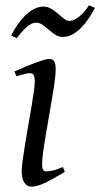

<svg xmlns="http://www.w3.org/2000/svg" viewBox="-20 -677 374 717"><path d="M222.2 -35.2Q199.2 -21.5 180.9 -11.2Q162.6 -1 147.5 6.1Q132.3 13.2 120.1 16.6Q107.9 20 97.2 20Q80.6 20 70.8 4.6Q61 -10.7 61 -37.1Q61 -51.8 64.7 -78.9Q68.4 -106 73.7 -138.9Q79.1 -171.9 85.4 -207.8Q91.8 -243.7 97.2 -276.1Q102.5 -308.6 106.2 -333.7Q109.9 -358.9 109.9 -371.1Q109.9 -382.3 108.4 -388.9Q106.9 -395.5 104.5 -398.7Q102.1 -401.9 98.1 -402.8Q94.2 -403.8 89.8 -403.8Q85.9 -403.8 77.9 -402.1Q69.8 -400.4 61.5 -397.9Q52.2 -395.5 41 -392.1L34.2 -410.2Q54.7 -419.4 75 -428Q95.2 -436.5 112.8 -442.9Q130.4 -449.2 143.6 -453.1Q156.7 -457 163.1 -457Q176.8 -457 182.4 -447.8Q188 -438.5 188 -416Q188 -401.9 184.3 -374.3Q180.7 -346.7 174.8 -312.5Q168.9 -278.3 162.6 -241Q156.2 -203.6 150.4 -169.4Q144.5 -135.3 140.9 -107.7Q137.2 -80.1 137.2 -65.9Q137.2 -50.8 140.4 -43.9Q143.6 -37.1 151.9 -37.1Q167 -37.1 180.9 -41Q194.8 -44.9 214.8 -53.2ZM334.5 -647.5Q324.2 -627.9 311.3 -608.4Q298.3 -588.9 283.2 -573.5Q268.1 -558.1 250.7 -548.6Q233.4 -539.1 214.4 -539.1Q198.7 -539.1 186.3 -547.4Q173.8 -555.7 162.4 -565.7Q150.9 -575.7 139.4 -584Q127.9 -592.3 115.2 -592.3Q98.1 -592.3 80.6 -576.9Q63 -561.5 42.5 -534.2L21.5 -544.4Q31.7 -564 44.7 -583.3Q57.6 -602.5 73 -617.9Q88.4 -633.3 106 -642.8Q123.5 -652.3 142.1 -652.3Q158.2 -652.3 171.6 -644Q185.1 -635.7 196.8 -625.7Q208.5 -615.7 218.8 -607.4Q229 -599.1 239.3 -599.1Q256.3 -599.1 275.1 -614.5Q293.9 -629.9 312.5 -657.2Z"/></svg>

Font: Gentium Plus Afr
Style: Italic
Weight: 400
Italic angle: -8°
Designer: J. Victor Gaultney, Annie Olsen, Iska Routamaa, Becca Hirsbrunner
Foundry: SIL International
Version: Version 5.000